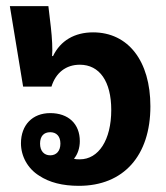

<svg xmlns="http://www.w3.org/2000/svg" viewBox="-20 -591 539 623"><path d="M236 12C381 12 468 -86 468 -246C468 -393 396 -486 282 -486C222 -486 176 -459 152 -409H149C151 -430 149 -468 145 -503L137 -571H12L55 -310H147C161 -355 194 -381 239 -381C303 -381 341 -327 341 -234C341 -137 300 -74 239 -74C232 -74 226 -74 220 -76C232 -90 239 -111 239 -133C239 -189 202 -224 143 -224C85 -224 48 -185 48 -126C48 -84 70 -44 107 -21C140 1 183 12 236 12ZM143 -87C123 -87 110 -101 110 -125C110 -149 122 -162 143 -162C163 -162 176 -149 176 -125C176 -101 163 -87 143 -87Z"/></svg>

Font: Noto Sans Thai Looped UI Narrow
Style: Bold
Weight: 700
Width: 4
Designer: Cadson Demak Team
Foundry: Cadson Demak Co., Ltd.
Version: Version 1.000